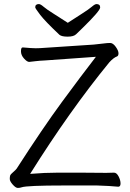

<svg xmlns="http://www.w3.org/2000/svg" viewBox="-20 -916 640 943"><path d="M374 -68 502 -67Q524 -67 539 -68H540Q553 -68 562.5 -49.5Q572 -31 572 -15Q572 1 561 1H560Q522 -3 457 -5H292Q112 -5 86 4Q78 7 67.5 7Q57 7 42.5 -9.5Q28 -26 28 -37Q28 -48 30 -54Q32 -60 45 -71Q58 -82 62 -88Q190 -287 284.5 -415.5Q379 -544 451 -637L199 -619Q175 -618 154.5 -615.5Q134 -613 124 -612H123Q113 -612 98 -628.5Q83 -645 83 -664Q83 -683 91 -683H93Q137 -679 155.5 -679Q174 -679 198 -681L440 -697Q463 -699 485 -702Q507 -705 521 -705Q535 -705 548.5 -686Q562 -667 562 -654.5Q562 -642 555 -639Q538 -633 517 -610Q323 -373 128 -62Q200 -68 264 -68ZM313 -804Q348 -827 382 -848.5Q416 -870 431 -883Q446 -896 454 -896Q472 -896 472 -879.5Q472 -863 386 -779Q366 -760 354 -748Q342 -736 312.5 -736Q283 -736 272 -745Q202 -811 177.5 -843Q153 -875 153 -880Q153 -896 171 -896Q179 -896 194 -883Q209 -870 243.5 -848.5Q278 -827 313 -804Z"/></svg>

Font: LXGW WenKai
Style: Regular
Weight: 400
Designer: LXGW / Fontworks Inc.
Foundry: LXGW / Fontworks Inc.
Version: Version 1.520; June 14, 2025